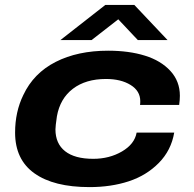

<svg xmlns="http://www.w3.org/2000/svg" viewBox="-20 -744 783 776"><path d="M224.1 -582 405.8 -724.1H522.9L657.2 -582H537.1L458 -666L350.1 -582ZM341.8 12.2Q197.3 12.2 119.1 -43.5Q41 -99.1 41 -208Q41 -292 74.2 -359.9Q115.7 -448.2 204.8 -493.7Q293.9 -539.1 417 -539.1Q501.5 -539.1 565.9 -519Q630.4 -499 668.7 -457.3Q707 -415.5 707 -356.9Q707 -339.8 704.1 -319.8H545.9Q546.9 -324.7 546.9 -335Q546.9 -376.5 507.8 -400.6Q468.8 -424.8 408.2 -424.8Q326.7 -424.8 274.7 -385.3Q222.7 -345.7 210 -273.9Q204.1 -233.9 204.1 -221.2Q204.1 -163.6 243.2 -132.8Q282.2 -102.1 356.9 -102.1Q421.9 -102.1 472.9 -131.8Q523.9 -161.6 532.2 -208H684.1Q671.9 -136.2 621.8 -85.4Q571.8 -34.7 500.2 -11.2Q428.7 12.2 341.8 12.2Z"/></svg>

Font: Archivo Expanded
Style: Bold Italic
Weight: 700
Width: 7
Italic angle: -10°
Designer: Hector Gatti
Foundry: Omnibus-Type
Version: Version 2.001